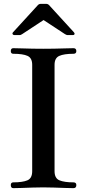

<svg xmlns="http://www.w3.org/2000/svg" viewBox="-20 -976 451 996"><path d="M49 0Q36 0 36 -16Q36 -30 49 -30Q97 -30 122 -40.5Q147 -51 147 -88V-640Q147 -675 123 -686Q99 -697 49 -697Q36 -697 36 -711Q36 -726 49 -726Q66 -726 92.5 -725Q119 -724 149 -723.5Q179 -723 204 -723Q229 -723 259.5 -723.5Q290 -724 317.5 -725Q345 -726 361 -726Q376 -726 376 -711Q376 -697 361 -697Q312 -697 287.5 -686Q263 -675 263 -640V-88Q263 -51 288.5 -40.5Q314 -30 361 -30Q376 -30 376 -16Q376 0 361 0Q345 0 317.5 -1Q290 -2 259.5 -3Q229 -4 204 -4Q179 -4 149 -3Q119 -2 92.5 -1Q66 0 49 0ZM55 -794Q48 -794 45.5 -799Q43 -804 48 -809L177 -950Q183 -956 192 -956H219Q228 -956 234 -950L363 -809Q368 -804 366.5 -799Q365 -794 357 -794H331Q327 -794 324 -795.5Q321 -797 317 -799L206 -872L95 -799Q91 -797 88.5 -795.5Q86 -794 81 -794Z"/></svg>

Font: Zen Old Mincho
Style: Bold
Weight: 700
Designer: Yoshimichi Ohira
Foundry: Positype
Version: Version 1.500